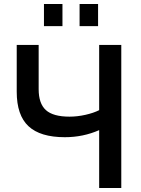

<svg xmlns="http://www.w3.org/2000/svg" viewBox="-20 -933 701 953"><path d="M198.2 -803.2V-913.1H290V-803.2ZM375 -803.2V-913.1H466.8V-803.2ZM472.2 0V-287.1Q392.6 -252 301.8 -252Q180.2 -252 121.6 -306.4Q63 -360.8 63 -478V-710H171.9V-490.2Q171.9 -418.9 207.8 -386.5Q243.7 -354 325.2 -354Q363.3 -354 403.8 -363Q444.3 -372.1 472.2 -386.2V-710H582V0Z"/></svg>

Font: Rawline SemiBold
Style: Regular
Weight: 600
Designer: Matt McInerney, Pablo Impallari, Rodrigo Fuenzalida
Foundry: Matt McInerney, Pablo Impallari, Rodrigo Fuenzalida
Version: Version 4.020;PS 004.020;hotconv 1.0.88;makeotf.lib2.5.64775